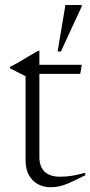

<svg xmlns="http://www.w3.org/2000/svg" viewBox="-20 -758 368 785"><path d="M141 -115.5Q141 -76.5 162.5 -56Q184 -35.5 226.5 -35.5Q250 -35.5 273.2 -39.2Q296.5 -43 328.5 -51.5V-41.5Q288 -21 264 -10.5Q240 0 222.8 3.8Q205.5 7.5 186 7.5Q158.5 7.5 135.5 -4.8Q112.5 -17 98.5 -41.5Q84.5 -66 84.5 -104V-446.5L21 -478.5V-484.5Q34 -491 43.8 -496.5Q53.5 -502 62.8 -507.2Q72 -512.5 82.2 -518.8Q92.5 -525 105.5 -532.8Q118.5 -540.5 137 -550.5H141V-475ZM121 -456V-493H314.5L308 -456ZM215.5 -547.5 247.5 -737.5H314V-731.5L229 -547.5Z"/></svg>

Font: Newsreader 60pt Light
Style: Regular
Weight: 300
Designer: Hugues Gentile
Foundry: Production Type
Version: Version 1.003